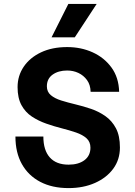

<svg xmlns="http://www.w3.org/2000/svg" viewBox="-20 -951 690 983"><path d="M331 12Q247 12 186 -20Q125 -52 92 -111Q59 -170 59 -252H202Q202 -182 235 -145Q268 -108 331 -108Q382 -108 412.5 -131Q443 -154 443 -195Q443 -225 423 -243Q403 -261 369.5 -272.5Q336 -284 296.5 -294Q257 -304 217 -318Q177 -332 143.5 -354Q110 -376 90 -412.5Q70 -449 70 -505Q70 -563 101.5 -609.5Q133 -656 190 -683Q247 -710 324 -710Q395 -710 454.5 -683Q514 -656 551 -605Q588 -554 590 -481H444Q443 -517 425.5 -541Q408 -565 381.5 -577.5Q355 -590 324 -590Q279 -590 249.5 -569Q220 -548 220 -509Q220 -481 240 -464Q260 -447 293.5 -436.5Q327 -426 367 -416.5Q407 -407 446.5 -393.5Q486 -380 519.5 -356.5Q553 -333 573.5 -294.5Q594 -256 594 -196Q594 -134 560 -87.5Q526 -41 466.5 -14.5Q407 12 331 12ZM244 -760 330 -931H475L363 -760Z"/></svg>

Font: Azeret Mono Thin SemiBold
Style: Regular
Weight: 600
Version: Version 1.002